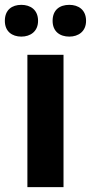

<svg xmlns="http://www.w3.org/2000/svg" viewBox="-35 -772 375 792"><path d="M-15 -686C-15 -642 15 -621 53 -621C90 -621 122 -642 122 -686C122 -732 90 -752 53 -752C15 -752 -15 -732 -15 -686ZM182 -686C182 -642 212 -621 251 -621C288 -621 320 -642 320 -686C320 -732 288 -752 251 -752C212 -752 182 -732 182 -686ZM227 0V-546H78V0Z"/></svg>

Font: Noto Sans Arabic UI
Style: Bold
Weight: 700
Designer: Monotype Design Team, Nadine Chahine and Nizar Qandah
Foundry: Monotype Imaging Inc.
Version: Version 2.010